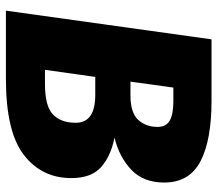

<svg xmlns="http://www.w3.org/2000/svg" viewBox="-63 -672 735 649"><g transform="rotate(90 304.5 -347.5)"><path d="M582 -221Q582 -121 503.5 -60.5Q425 0 247 0H16L113 -695H320Q454 -695 525.5 -657.5Q597 -620 597 -535Q597 -465 554 -424Q511 -383 445 -367Q507 -355 544.5 -322Q582 -289 582 -221ZM409 -513Q409 -541 388 -553.5Q367 -566 322 -566H276L256 -421H303Q361 -421 385 -447Q409 -473 409 -513ZM395 -236Q395 -302 301 -302H240L216 -132H264Q339 -132 367 -159Q395 -186 395 -236Z"/></g></svg>

Font: Trujillo ExtraBold
Style: Italic
Weight: 800
Italic angle: -8°
Designer: Fira Sans original fonts by bBox Type GmbH, Carrois Corporate GbR, & Edenspiekermann AG / Changes by Cristiano Sobral
Foundry: Fira Sans original fonts by bBox Type GmbH, Carrois Corporate GbR, & Edenspiekermann AG / Changes by Cristiano Sobral
Version: Version 4.301;July 28, 2020;FontCreator 13.0.0.2655 64-bit